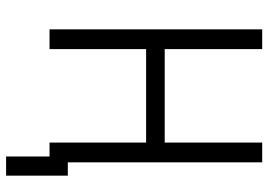

<svg xmlns="http://www.w3.org/2000/svg" viewBox="-144 -588 875 626"><g transform="rotate(90 293.0 -275.5)"><path d="M490.7 141.6H553.2V-59.6H509.8V-693.4H445.3V-375.5H140.6V-693.4H76.2V0H140.6V-314.9H445.3V0H490.7Z"/></g></svg>

Font: Cascadia Mono Light
Style: Regular
Weight: 300
Monospace: yes
Designer: Aaron Bell
Foundry: Saja Typeworks
Version: Version 2404.023